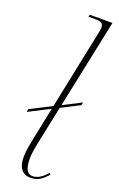

<svg xmlns="http://www.w3.org/2000/svg" viewBox="-153 -801 526 852"><g transform="rotate(20 110.5 -375.0)"><path d="M115 10C149 10 169 -8 193 -33L187 -40C166 -15 143 0 120 0C91 0 82 -29 82 -68C82 -94 87 -121 94 -154L130 -326L216 -370L219 -384L133 -340L221 -760H114L111 -750H142C175 -750 182 -741 182 -723C182 -720 181 -717 180 -707L101 -324L1 -273L-2 -259L98 -310L68 -164C62 -133 54 -98 54 -68C54 -25 68 10 115 10Z"/></g></svg>

Font: Noto Serif Display Condensed Thin
Style: Italic
Weight: 100
Width: 3
Italic angle: -12°
Designer: Monotype Design Team
Foundry: Monotype Imaging Inc.
Version: Version 2.009